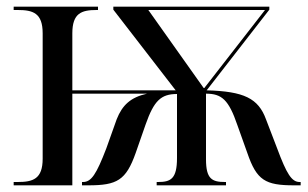

<svg xmlns="http://www.w3.org/2000/svg" viewBox="-20 -556 925 576"><path d="M21 0H197V-275H421C372 -264 347 -241 330 -198L299 -111C269 -33 254 -10 229 -10H226V0H245C331 0 358 -15 387 -97L417 -183C442 -254 463 -274 511 -274V-82C511 -19 492 -10 454 -10H450V0H658V-10H655C616 -10 598 -19 598 -78V-275C645 -275 666 -257 692 -181L722 -97C750 -15 776 0 862 0H882V-10H879C855 -10 840 -34 811 -112L778 -198C755 -261 712 -282 600 -285L788 -527V-536H320V-527L507 -285H197V-456C197 -517 225 -526 270 -526H274V-536H21V-526H33C79 -526 108 -517 108 -456V-80C108 -19 79 -10 33 -10H21ZM591 -292 425 -526H775L593 -292Z"/></svg>

Font: Noto Serif Display SemiCondensed
Style: Regular
Weight: 400
Width: 4
Designer: Monotype Design Team
Foundry: Monotype Imaging Inc.
Version: Version 2.009